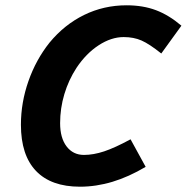

<svg xmlns="http://www.w3.org/2000/svg" viewBox="-20 -690 705 725"><path d="M282 15Q173 15 116 -44.5Q59 -104 59 -219Q59 -303 87.5 -384Q116 -465 167 -529Q223 -597 297.5 -633.5Q372 -670 458 -670Q520 -670 569 -651.5Q618 -633 665 -593L589 -488Q544 -524 514.5 -537Q485 -550 447 -550Q400 -550 352.5 -519Q305 -488 269 -434Q239 -388 223 -334.5Q207 -281 207 -225Q207 -169 231.5 -137Q256 -105 297 -105Q333 -105 373.5 -118.5Q414 -132 473 -164L530 -60Q466 -22 404.5 -3.5Q343 15 282 15Z"/></svg>

Font: Intel One Mono
Style: Bold Italic
Weight: 700
Italic angle: -16°
Monospace: yes
Designer: Fred Shallcrass
Foundry: Frere-Jones Type LLC
Version: Version 1.400;hotconv 1.1.0;makeotfexe 2.6.0;FJTRelease1.4